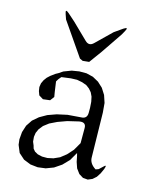

<svg xmlns="http://www.w3.org/2000/svg" viewBox="-110 -825 721 883"><g transform="rotate(15 250.0 -383.5)"><path d="M309.6 -396.5 300.8 -415 288.1 -429.7 272.5 -441.4 251 -449.2 225.6 -454.1 196.3 -453.1 152.3 -447.3 141.6 -434.6 133.8 -421.9 140.6 -374 144.5 -350.6 129.9 -331.1 96.7 -327.1 76.2 -339.8 69.3 -358.4 66.4 -377 69.3 -395.5 77.1 -412.1 87.9 -426.8 101.6 -439.5 123 -455.1 133.8 -460.9 154.3 -474.6 190.4 -488.3 225.6 -494.1H259.8L292 -486.3L320.3 -470.7L344.7 -448.2L363.3 -418.9L375 -383.8L378.9 -338.9L382.8 -127Q382.8 -97.7 414.1 -78.1L427.7 -83L444.3 -98.6Q461.9 -117.2 452.1 -89.8L441.4 -66.4L428.7 -46.9L412.1 -32.2L391.6 -23.4L368.2 -25.4L347.7 -38.1L331.1 -60.5L321.3 -88.9L316.4 -113.3L312.5 -128.9L290 -89.8L260.7 -59.6L227.5 -37.1L191.4 -23.4L154.3 -18.6L119.1 -22.5L85 -36.1L57.6 -60.5L43 -95.7L40 -121.1L43 -156.2L53.7 -189.5L73.2 -218.8L100.6 -242.2L134.8 -261.7L175.8 -276.4L224.6 -287.1L287.1 -292Q316.4 -292 316.4 -321.3V-344.7L314.5 -373ZM284.2 -271.5 230.5 -258.8 187.5 -243.2 153.3 -226.6 128.9 -208 113.3 -188.5 104.5 -168.9 101.6 -149.4 103.5 -127 110.4 -110.4 114.3 -96.7 124 -85 139.6 -76.2 161.1 -71.3H186.5L213.9 -77.1L242.2 -89.8L269.5 -111.3L294.9 -139.6L316.4 -176.8V-249Q316.4 -277.3 284.2 -271.5ZM257.8 -547.9 227.5 -544.9 212.9 -551.8 104.5 -709 96.7 -731.4Q86.9 -758.8 108.4 -740.2L143.6 -709L216.8 -637.7Q237.3 -617.2 257.8 -637.7L331.1 -709L370.1 -736.3Q394.5 -752 379.9 -726.6L370.1 -709L301.8 -608.4Z"/></g></svg>

Font: B2 Hana
Style: Regular
Weight: 500
Version: 2020-08-05; (max)